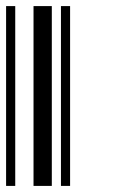

<svg xmlns="http://www.w3.org/2000/svg" viewBox="-20 -610 370 630"><path d="M0 0V-590H30V0ZM90 0V-590H150V0ZM180 0V-590H210V0Z"/></svg>

Font: Libre Barcode 128
Style: Regular
Weight: 400
Version: Version 1.005; ttfautohint (v1.8.3)